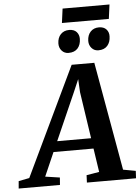

<svg xmlns="http://www.w3.org/2000/svg" viewBox="-141 -1155 880 1207"><g transform="rotate(-5 298.5 -551.5)"><path d="M-73 0 -69 -46.5 -1 -60 326.5 -746H469.5L591 -61L670 -46.5L667.5 0H357.5L359.5 -46.5L440 -60L417.5 -209.5H165L99.5 -60L191 -46.5L187.5 0ZM194 -275.5H408L364 -569.5L359.5 -652.5L325.5 -573.5ZM314 -822Q288 -822 271.2 -840.8Q254.5 -859.5 255 -887Q256 -923 276.2 -944.2Q296.5 -965.5 329.5 -965.5Q360.5 -965.5 376.5 -947.8Q392.5 -930 392 -903.5Q391.5 -867 371.8 -844.5Q352 -822 314 -822ZM502 -822Q476.5 -822 459.8 -840.8Q443 -859.5 443.5 -887Q444.5 -923 464.5 -944.2Q484.5 -965.5 517.5 -965.5Q548 -965.5 564.2 -947.8Q580.5 -930 579.5 -903.5Q579 -867 559.2 -844.5Q539.5 -822 502 -822ZM300.5 -1103H596.5L584.5 -1013H288.5Z"/></g></svg>

Font: Merriweather Light 18pt
Style: Bold Italic
Weight: 700
Italic angle: -7.8°
Version: Version 2.101